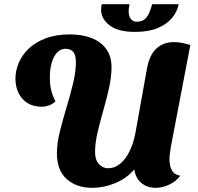

<svg xmlns="http://www.w3.org/2000/svg" viewBox="-20 -880 952 921"><path d="M423 21Q347 21 300 -21Q253 -63 253 -144Q253 -192 267 -248.5Q281 -305 299 -364.5Q317 -424 330.5 -480Q344 -536 344 -581Q344 -617 331 -631.5Q318 -646 295 -646Q260 -646 239.5 -607.5Q219 -569 219 -507Q219 -478 224.5 -452Q230 -426 246 -394Q232 -380 214 -374Q196 -368 180 -368Q140 -368 111.5 -386Q83 -404 68.5 -435Q54 -466 54 -502Q54 -540 69.5 -577.5Q85 -615 117 -646Q149 -677 198.5 -696Q248 -715 315 -715Q374 -715 419 -697.5Q464 -680 489.5 -645Q515 -610 515 -558Q515 -513 503.5 -460Q492 -407 476 -352Q460 -297 448 -245Q436 -193 436 -150Q436 -113 454.5 -93Q473 -73 498 -73Q531 -73 557.5 -95.5Q584 -118 602 -155.5Q620 -193 629 -239L685 -551Q697 -617 730.5 -647.5Q764 -678 814 -678Q832 -678 851.5 -674.5Q871 -671 893 -664L800 -178Q797 -160 795 -144.5Q793 -129 793 -116Q793 -84 804.5 -63Q816 -42 845 -37Q825 -10 792 5.5Q759 21 726 21Q687 21 659 -1.5Q631 -24 624 -67Q587 -24 532.5 -1.5Q478 21 423 21ZM628 -727Q546 -727 505.5 -758.5Q465 -790 465 -833Q465 -845 468 -860H601Q600 -850 598.5 -841.5Q597 -833 597 -825Q597 -815 600 -804Q603 -793 612 -784.5Q621 -776 638 -776Q662 -776 676 -789.5Q690 -803 697.5 -822.5Q705 -842 710 -860H837Q830 -823 804.5 -793Q779 -763 735.5 -745Q692 -727 628 -727Z"/></svg>

Font: Sansita Swashed Light
Style: Bold
Weight: 700
Version: Version 1.003